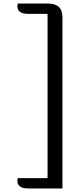

<svg xmlns="http://www.w3.org/2000/svg" viewBox="-20 -865 432 1082"><path d="M248 -787H139Q78 -787 78 -830Q78 -837 80 -845H249Q307 -845 324 -809Q332 -790 332 -761V197H139Q78 197 78 154Q78 145 80 139H248Z"/></svg>

Font: Laila
Style: Regular
Weight: 400
Designer: Hitesh Malaviya
Foundry: Indian Type Foundry
Version: Version 1.302;PS 1.0;hotconv 1.0.78;makeotf.lib2.5.61930; tt